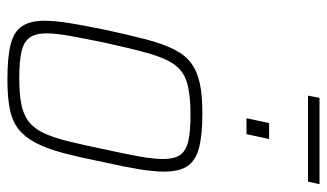

<svg xmlns="http://www.w3.org/2000/svg" viewBox="-202 -672 882 518"><g transform="rotate(90 239.0 -413.0)"><path d="M194 8Q135 8 100.5 -0.5Q66 -9 51 -31Q36 -53 36 -92Q36 -121 42.5 -160.5Q49 -200 60 -254Q74 -319 86 -365Q98 -411 113 -441Q128 -471 150 -487.5Q172 -504 204.5 -511Q237 -518 285 -518Q344 -518 378.5 -509Q413 -500 428 -478Q443 -456 443 -415Q443 -387 436.5 -347Q430 -307 418 -254Q405 -189 393 -143.5Q381 -98 365.5 -68.5Q350 -39 328.5 -22Q307 -5 274.5 1.5Q242 8 194 8ZM190 -24Q233 -24 261 -29.5Q289 -35 307.5 -49Q326 -63 338.5 -89Q351 -115 361 -155.5Q371 -196 383 -254Q395 -309 402 -347.5Q409 -386 409 -412Q409 -442 398 -458Q387 -474 360.5 -480Q334 -486 289 -486Q237 -486 205 -477Q173 -468 155 -443.5Q137 -419 124 -373Q111 -327 95 -254Q84 -200 77 -161.5Q70 -123 70 -97Q70 -68 81.5 -52Q93 -36 119 -30Q145 -24 190 -24ZM299 -637 312 -698H355L342 -637ZM238 -803 244 -834H477L470 -803Z"/></g></svg>

Font: Saira SemiCondensed Thin
Style: Italic
Weight: 250
Width: 4
Italic angle: -12°
Designer: Hector Gatti with collaboration of the Omnibus-Type team
Foundry: Omnibus-Type
Version: Version 1.101